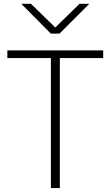

<svg xmlns="http://www.w3.org/2000/svg" viewBox="-20 -962 563 982"><path d="M17.6 -665V-704.1H507.8V-665H286.1V0H240.2V-665ZM88.9 -942.4H138.7L262.7 -821.3L386.7 -942.4H436.5L284.2 -790H240.2Z"/></svg>

Font: Gothic A1 ExtraLight
Style: Regular
Weight: 275
Designer: HanYang I&C Co.,Ltd.
Foundry: HanYang I&C Co.,Ltd.
Version: Version 2.50